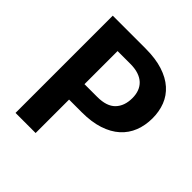

<svg xmlns="http://www.w3.org/2000/svg" viewBox="-193 -870 1013 1013"><g transform="rotate(45 313.5 -363.0)"><path d="M321 -364.5Q391.5 -364.5 424.2 -398.5Q457 -432.5 457 -491.5Q457 -518.5 448.8 -540.8Q440.5 -563 423.8 -578.8Q407 -594.5 381.5 -603Q356 -611.5 321 -611.5H226V-364.5ZM321 -725.5Q395.5 -725.5 449.8 -708Q504 -690.5 539 -659.2Q574 -628 590.8 -585Q607.5 -542 607.5 -491.5Q607.5 -438 590 -393.5Q572.5 -349 537 -317Q501.5 -285 447.5 -267.2Q393.5 -249.5 321 -249.5H226V0H76V-725.5Z"/></g></svg>

Font: Lato 2
Style: Regular
Weight: 800
Designer: Lukasz Dziedzic with Adam Twardoch and Botio Nikoltchev
Foundry: tyPoland Lukasz Dziedzic
Version: Version 2.015; 2015-08-06; http://www.latofonts.com/